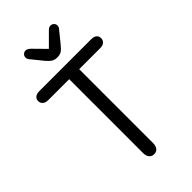

<svg xmlns="http://www.w3.org/2000/svg" viewBox="-244 -848 923 923"><g transform="rotate(-45 218.0 -386.0)"><path d="M184 -535V-33Q184 -14 193 -2.5Q202 9 218 9Q235 9 243.5 -2.5Q252 -14 252 -33V-535H395Q413 -535 422.5 -543.5Q432 -552 432 -566Q432 -580 422.5 -588Q413 -596 395 -596H41Q24 -596 14 -588Q4 -580 4 -566Q4 -552 14 -543.5Q24 -535 41 -535ZM218 -707 157 -769Q144 -781 133 -781Q123 -781 116 -774Q109 -767 109 -757Q109 -747 116 -739L163 -681Q178 -663 190 -656Q202 -649 218 -649Q235 -649 246.5 -656Q258 -663 273 -682L320 -740Q324 -744 325.5 -748.5Q327 -753 327 -757Q327 -767 320 -774Q313 -781 302 -781Q291 -781 279 -768Z"/></g></svg>

Font: Beiruti
Style: Regular
Weight: 400
Designer: Arlette Boutros
Foundry: Boutros
Version: Version 1.41